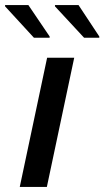

<svg xmlns="http://www.w3.org/2000/svg" viewBox="-47 -738 412 758"><path d="M-27 -713 87 -589H149V-594L65 -718H-27ZM170 -713 285 -589H345V-594L263 -718H170ZM139 -510 31 0H138L246 -510Z"/></svg>

Font: Saira UNSAM Medium Italic
Style: Regular
Weight: 500
Italic angle: -12°
Designer: Hector Gatti with collaboration of the Omnibus-Type team
Foundry: Omnibus-Type
Version: Version 0.072;PS 000.072;hotconv 1.0.88;makeotf.lib2.5.64775